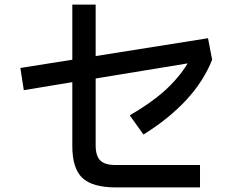

<svg xmlns="http://www.w3.org/2000/svg" viewBox="-20 -809 1040 839"><path d="M398 -174Q398 -128 418 -108Q438 -88 483 -88H854V10H488Q384 10 340 -31.5Q296 -73 296 -171V-450L84 -415L69 -512L296 -548V-789H398V-564L889 -642L907 -548Q834 -363 607 -221L547 -305Q639 -358 700 -413Q761 -468 800 -532L398 -466Z"/></svg>

Font: IBM Plex Sans JP Medm
Style: Regular
Weight: 500
Designer: Mike Abbink; Paul van der Laan; Pieter van Rosmalen; Wujin Sim; Yejin Wi; Jinhee Kim; Boomi Park; Yona Kim; Kichan Ma
Foundry: Sandoll Inc.
Version: Version 1.002